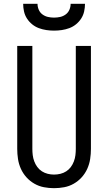

<svg xmlns="http://www.w3.org/2000/svg" viewBox="-20 -975 565 1003"><path d="M262 8Q236 8 209.5 3Q183 -2 159.5 -15.5Q136 -29 118 -49Q100 -69 89 -93.5Q78 -118 74 -144.5Q70 -171 70 -197V-735H149V-197Q149 -181 151 -164.5Q153 -148 159 -132Q165 -116 175 -102.5Q185 -89 199 -80Q213 -71 229.5 -67Q246 -63 262 -63Q279 -63 295.5 -67Q312 -71 326 -80Q340 -89 350 -102.5Q360 -116 366 -132Q372 -148 374 -164.5Q376 -181 376 -197V-735H455V-197Q455 -171 451 -144.5Q447 -118 436 -93.5Q425 -69 407 -49Q389 -29 365.5 -15.5Q342 -2 315.5 3Q289 8 262 8ZM262 -815Q242 -815 222 -818Q202 -821 183 -828Q164 -835 148 -848Q132 -861 121 -878Q110 -895 105.5 -915Q101 -935 101 -955H176Q176 -939 182.5 -924Q189 -909 202 -899.5Q215 -890 230.5 -886.5Q246 -883 262 -883Q279 -883 294.5 -886.5Q310 -890 323 -899.5Q336 -909 342.5 -924Q349 -939 349 -955H424Q424 -935 419.5 -915Q415 -895 404 -878Q393 -861 377 -848Q361 -835 342 -828Q323 -821 303 -818Q283 -815 262 -815Z"/></svg>

Font: Iosevka Pride
Style: Regular
Weight: 400
Monospace: yes
Designer: Belleve Invis
Foundry: Belleve Invis
Version: Version 30.3.1; ttfautohint (v1.8.4)